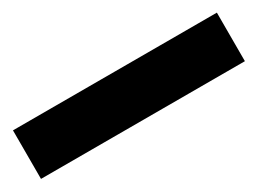

<svg xmlns="http://www.w3.org/2000/svg" viewBox="-27 -1025 551 411"><g transform="rotate(-30 249.0 -820.0)"><path d="M501 -760H-3V-880H501Z"/></g></svg>

Font: Noto Sans SemiCondensed Black
Style: Regular
Weight: 900
Width: 4
Designer: Monotype Design Team
Foundry: Monotype Imaging Inc.
Version: Version 2.013; ttfautohint (v1.8.4.7-5d5b)